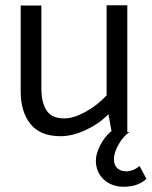

<svg xmlns="http://www.w3.org/2000/svg" viewBox="-20 -506 579 733"><path d="M453 207Q406 207 376 179Q346 151 346 107Q346 81 362.5 49Q379 17 403 -4H406L394 -70Q359 -34 308 -10Q257 14 211 14Q134 14 96.5 -32.5Q59 -79 59 -157V-485H138V-168Q138 -114 158 -84Q178 -54 225 -54Q261 -54 306.5 -79Q352 -104 387 -142V-486H466V-2H474Q450 15 432.5 46Q415 77 415 101Q415 125 428 136.5Q441 148 461 148Q488 148 513 128L539 177Q506 207 453 207Z"/></svg>

Font: Catamaran
Style: Regular
Weight: 400
Designer: Pria Ravichandran
Version: Version 1.000;PS 001.000;hotconv 1.0.70;makeotf.lib2.5.58329